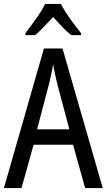

<svg xmlns="http://www.w3.org/2000/svg" viewBox="-20 -963 547 983"><path d="M416 0 354 -222H152L90 0H0L205 -715H300L506 0ZM274 -530Q269 -553 262 -582.5Q255 -612 252 -634Q248 -608 242 -581Q236 -554 230 -530L170 -301H335ZM292 -943Q309 -909 339 -867Q369 -825 395 -793V-783H345Q322 -801 299 -825Q276 -849 252 -876Q227 -849 203.5 -824.5Q180 -800 160 -783H110V-793Q137 -828 166 -869Q195 -910 211 -943Z"/></svg>

Font: Noto Sans Tamil Condensed
Style: Regular
Weight: 400
Width: 3
Designer: Jelle Bosma - Monotype Design Team
Foundry: Monotype Imaging Inc.
Version: Version 2.004; ttfautohint (v1.8.4.7-5d5b)